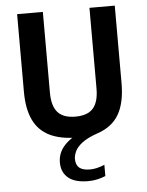

<svg xmlns="http://www.w3.org/2000/svg" viewBox="-56 -640 690 903"><g transform="rotate(-5 289.0 -189.0)"><path d="M400.5 -595H520V-229Q520 -136.5 488.2 -81.8Q456.5 -27 387.5 -4Q339.5 12.5 314.2 31.8Q289 51 279.8 70.5Q270.5 90 270.5 107.5Q270.5 135 286.5 148.8Q302.5 162.5 337 162.5Q352 162.5 369 158.8Q386 155 406 146.5V199.5Q387 207.5 366.8 212Q346.5 216.5 323.5 216.5Q261 216.5 229.8 190.2Q198.5 164 198.5 117.5Q198.5 90.5 210 66.8Q221.5 43 246.8 21.8Q272 0.5 314 -18L312.5 7.5H290.5Q212 7.5 160.5 -17.8Q109 -43 84 -95.2Q59 -147.5 59 -229V-595H180.5V-214.5Q180.5 -150.5 207 -120.8Q233.5 -91 290.5 -91Q348 -91 374.2 -120.8Q400.5 -150.5 400.5 -214.5Z"/></g></svg>

Font: Encode Sans SC Condensed SemiBold
Style: Regular
Weight: 600
Width: 3
Designer: Multiple Designers
Foundry: Impallari Type
Version: Version 3.002